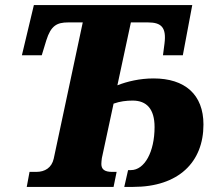

<svg xmlns="http://www.w3.org/2000/svg" viewBox="-20 -734 852 754"><path d="M85 0H426L438 -59H420C391 -59 378 -69 378 -90C378 -96 379 -105 380 -113L426 -327C451 -336 476 -339 501 -339C556 -339 587 -306 587 -235C587 -138 548 -66 494 -66H483L468 0H503C681 0 779 -97 779 -245C779 -363 706 -426 583 -426C529 -426 479 -414 441 -399L494 -646H561C614 -646 634 -626 626 -563L620 -517H698L735 -714H113L66 -517H144L162 -576C180 -633 203 -646 248 -646H305L191 -111C183 -75 156 -59 123 -59H96Z"/></svg>

Font: Noto Serif SemiCondensed Black
Style: Italic
Weight: 900
Width: 4
Italic angle: -12°
Designer: Monotype Design Team
Foundry: Monotype Imaging Inc.
Version: Version 2.014